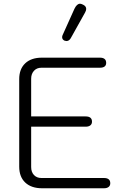

<svg xmlns="http://www.w3.org/2000/svg" viewBox="-20 -1009 669 1029"><path d="M83 -116V-585Q83 -639 115 -669.5Q147 -700 205 -700H515Q549 -700 549 -672Q549 -646 515 -646H202Q177 -646 162 -629.5Q147 -613 147 -587V-385H439Q473 -385 473 -357Q473 -344 464 -337Q455 -330 439 -330H147V-114Q147 -87 162 -71Q177 -55 202 -55H537Q571 -55 571 -27Q571 -14 562 -7Q553 0 537 0H206Q148 0 115.5 -30.5Q83 -61 83 -116ZM313 -810Q313 -816 316 -822L379 -962Q392 -989 409 -989Q415 -989 425 -984Q442 -976 442 -961Q442 -953 436 -942L359 -804Q350 -789 336 -789Q332 -789 326 -791Q313 -797 313 -810Z"/></svg>

Font: Kodchasan Light
Style: Regular
Weight: 300
Version: Version 1.000; ttfautohint (v1.6)